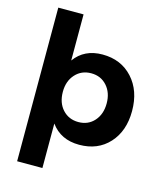

<svg xmlns="http://www.w3.org/2000/svg" viewBox="-134 -839 952 1130"><g transform="rotate(15 342.0 -274.0)"><path d="M233 -461Q292 -543 403 -543Q516 -543 586 -466.5Q656 -390 656 -266Q656 -144 587.5 -69Q519 6 406 6Q293 6 233 -77V194H79V-742H233ZM233 -271Q233 -204 270.5 -163Q308 -122 367 -122Q426 -122 463 -163.5Q500 -205 500 -271Q500 -336 463 -377.5Q426 -419 367 -419Q308 -419 270.5 -377.5Q233 -336 233 -271Z"/></g></svg>

Font: Montserrat-Arabic SemiBold
Style: Regular
Weight: 600
Designer: Mohamed Gaber
Foundry: Kief Type Foundry
Version: Version 5.008;PS 005.008;hotconv 1.0.88;makeotf.lib2.5.64775